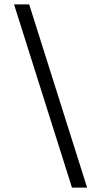

<svg xmlns="http://www.w3.org/2000/svg" viewBox="-20 -719 425 875"><path d="M44 -699H113L377 136H308Z"/></svg>

Font: Teko Variable Light
Style: Regular
Weight: 300
Designer: Manushi Parikh, Jonny Pinhorn
Foundry: Indian Type Foundry
Version: Version 3.000